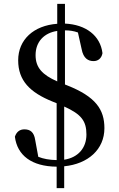

<svg xmlns="http://www.w3.org/2000/svg" viewBox="-20 -846 613 993"><path d="M273 127H312V14C435 2 520 -73 520 -183C520 -279 476 -346 326 -405L316 -409V-689C340 -689 361 -686 383 -678L402 -593C411 -543 437 -530 464 -530C486 -530 505 -543 510 -571C499 -662 424 -719 316 -724V-826H276V-723C154 -714 74 -641 74 -534C74 -429 135 -368 251 -321L273 -312V-18C235 -19 206 -24 178 -35L162 -122C156 -163 136 -177 106 -177C84 -177 66 -166 57 -139C69 -43 143 15 273 16ZM312 -295C401 -255 427 -220 427 -150C427 -81 384 -31 312 -20ZM276 -425C199 -459 164 -496 164 -561C164 -630 208 -676 276 -686Z"/></svg>

Font: GenKiMin2 TW SB
Style: Regular
Weight: 600
Version: Version 2.100;PS 2.1;hotconv 16.6.51;makeotf.lib2.5.65220 DE